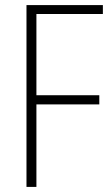

<svg xmlns="http://www.w3.org/2000/svg" viewBox="-20 -734 440 754"><path d="M123 0H84V-714H384V-679H123V-360H370V-324H123Z"/></svg>

Font: Noto Sans Lao Condensed ExtraLight
Style: Regular
Weight: 200
Width: 3
Designer: Monotype Design Team
Foundry: Monotype Imaging Inc.
Version: Version 2.003; ttfautohint (v1.8.4.7-5d5b)